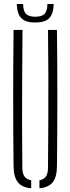

<svg xmlns="http://www.w3.org/2000/svg" viewBox="-20 -952 358 976"><path d="M49 -106Q47 -279.5 47 -453Q47 -626.5 49 -800H94.5Q93.5 -684.5 92.8 -567.2Q92 -450 92.2 -333.2Q92.5 -216.5 93.5 -100.5Q93.5 -71 104.2 -55.5Q115 -40 138.5 -35.5V5Q91.5 1 70.8 -25.5Q50 -52 49 -106ZM180.5 5V-35.5Q203.5 -40 213.8 -55.5Q224 -71 224 -100.5Q225 -216.5 225.5 -333.2Q226 -450 225.8 -567.2Q225.5 -684.5 224 -800H269.5Q271.5 -626.5 271.5 -453Q271.5 -279.5 269.5 -106Q269 -52 248 -25.5Q227 1 180.5 5ZM159 -837.5Q110.5 -837.5 88.8 -859.2Q67 -881 65 -931.5H97.5Q98 -896.5 111.8 -881.8Q125.5 -867 159 -867Q193 -867 206.8 -881.8Q220.5 -896.5 221 -931.5H253Q251.5 -881 229.8 -859.2Q208 -837.5 159 -837.5Z"/></svg>

Font: Big Shoulders Stencil Display Thin Light
Style: Regular
Weight: 300
Version: Version 2.001